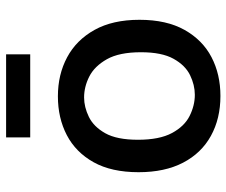

<svg xmlns="http://www.w3.org/2000/svg" viewBox="-78 -670 760 645"><g transform="rotate(-90 302.5 -347.0)"><path d="M303 13Q227 13 169 -19Q111 -51 79 -112.5Q47 -174 47 -262Q47 -353 80.5 -413Q114 -473 171.5 -503Q229 -533 302 -533Q375 -533 433 -502Q491 -471 525 -410Q559 -349 559 -259Q559 -168 525 -107.5Q491 -47 433.5 -17Q376 13 303 13ZM307 -73Q340 -73 373 -89Q406 -105 428 -144.5Q450 -184 450 -254Q450 -327 426.5 -368.5Q403 -410 368.5 -427.5Q334 -445 298 -445Q266 -445 233 -429Q200 -413 178 -374Q156 -335 156 -264Q156 -192 178.5 -150Q201 -108 236 -90.5Q271 -73 307 -73ZM164 -626V-707H443V-626Z"/></g></svg>

Font: Bricolage Grotesque 10pt Medium
Style: Regular
Weight: 500
Designer: Mathieu Triay
Foundry: Atelier Triay
Version: Version 1.000; ttfautohint (v1.8.4.7-5d5b);gftools[0.9.32]